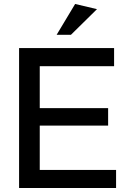

<svg xmlns="http://www.w3.org/2000/svg" viewBox="-20 -946 668 966"><path d="M180 -314H524V-402H180V-613H554V-704H76V0H564V-91H180ZM265 -771H337L468 -900L358 -926Z"/></svg>

Font: Geom
Style: Regular
Weight: 400
Version: Version 1.102